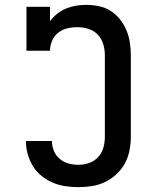

<svg xmlns="http://www.w3.org/2000/svg" viewBox="-20 -763 640 791"><path d="M303 8Q276 8 249 4Q222 0 197.5 -10.5Q173 -21 151.5 -38Q130 -55 116 -78Q102 -101 94.5 -127Q87 -153 87 -180Q87 -181 87 -181.5Q87 -182 87 -182H194Q194 -182 194 -181.5Q194 -181 194 -181Q194 -161 202 -141.5Q210 -122 226 -108.5Q242 -95 262 -89.5Q282 -84 303 -84Q325 -84 347 -91.5Q369 -99 384.5 -116Q400 -133 406 -155Q412 -177 412 -200V-535Q412 -558 405.5 -580.5Q399 -603 383 -620Q367 -637 344.5 -644Q322 -651 298 -651Q277 -651 256.5 -646Q236 -641 219.5 -628Q203 -615 194.5 -595Q186 -575 186 -554H89V-735H186V-676Q199 -693 216 -706.5Q233 -720 252.5 -728Q272 -736 293 -739.5Q314 -743 335 -743Q361 -743 387.5 -737.5Q414 -732 436 -718Q458 -704 474.5 -683Q491 -662 501 -638Q511 -614 515 -587.5Q519 -561 519 -535V-200Q519 -172 513.5 -143.5Q508 -115 494.5 -90Q481 -65 460 -45.5Q439 -26 413.5 -13.5Q388 -1 359.5 3.5Q331 8 303 8Z"/></svg>

Font: Iosevka Slab Semibold Extended
Style: Regular
Weight: 600
Width: 7
Monospace: yes
Designer: Belleve Invis
Foundry: Belleve Invis
Version: Version 11.1.0; ttfautohint (v1.8.3)